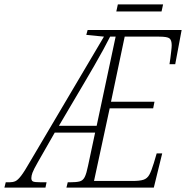

<svg xmlns="http://www.w3.org/2000/svg" viewBox="-78 -850 843 870"><path d="M-58 0 -52 -24H-35Q-20 -24 -8.5 -29Q3 -34 18.5 -54.5Q34 -75 62 -124L393 -684L313 -692L319 -714H745L716 -559H690Q692 -569 694 -586Q696 -603 698 -619.5Q700 -636 700 -645Q700 -668 690 -676Q680 -684 643 -684H487L425 -389H622L616 -359H419L348 -30H522Q555 -30 572 -35.5Q589 -41 598.5 -58Q608 -75 619 -111L632 -155H657L619 0H223L229 -24H239Q268 -24 283 -28Q298 -32 306 -48Q314 -64 321 -99L353 -249H170L94 -116Q74 -81 69 -67Q64 -53 64 -43Q64 -32 71 -28Q78 -24 109 -24H133L128 0ZM189 -280H360L446 -684H421Q409 -660 390 -625Q371 -590 349 -552Q327 -514 307 -480ZM449 -798 456 -830H661L654 -798Z"/></svg>

Font: Noto Serif ExtraCondensed ExtraLight
Style: Italic
Weight: 200
Width: 2
Italic angle: -12°
Designer: Monotype Design Team
Foundry: Monotype Imaging Inc.
Version: Version 2.014; ttfautohint (v1.8.4.7-5d5b)